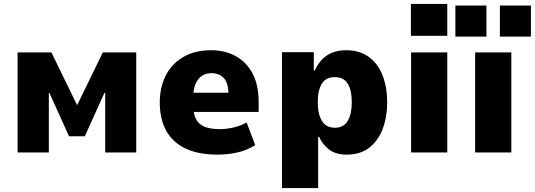

<svg xmlns="http://www.w3.org/2000/svg" viewBox="-20 -771 2705 971"><path d="M69 0V-506H240L370 -239L500 -506H669V0H512V-301H508L409 -82H329L230 -301H227V0Z M1082 11Q982 11 917 -20.5Q852 -52 820 -111Q788 -170 788 -253Q788 -329 818 -388.5Q848 -448 906.5 -482.5Q965 -517 1048 -517Q1117 -517 1171.5 -487.5Q1226 -458 1257 -400Q1288 -342 1288 -256V-205H935V-302H1146L1136 -287Q1136 -349 1113 -375Q1090 -401 1049 -401Q1021 -401 1000.5 -387Q980 -373 968.5 -345.5Q957 -318 957 -276V-240Q957 -197 970.5 -170Q984 -143 1013.5 -130.5Q1043 -118 1093 -118Q1127 -118 1164 -127Q1201 -136 1227 -152L1271 -37Q1227 -10 1178.5 0.5Q1130 11 1082 11Z M1406 180V-507H1567V-414H1572Q1596 -467 1635.5 -492Q1675 -517 1731 -517Q1798 -517 1844.5 -483.5Q1891 -450 1914.5 -390.5Q1938 -331 1938 -253Q1938 -179 1915.5 -119.5Q1893 -60 1848 -24.5Q1803 11 1733 11Q1679 11 1646 -13.5Q1613 -38 1594 -78H1589V180ZM1674 -125Q1718 -125 1738.5 -159.5Q1759 -194 1759 -254Q1759 -315 1738.5 -348Q1718 -381 1673 -381Q1628 -381 1607.5 -347.5Q1587 -314 1587 -254Q1587 -194 1608 -159.5Q1629 -125 1674 -125Z M2058 -590V-751H2242V-590ZM2059 0V-506H2242V0Z M2383 0V-506H2566V0ZM2508 -586V-743H2665V-586ZM2283 -586V-743H2440V-586Z"/></svg>

Font: Nunito Sans 7pt SemiCondensed Black
Style: Regular
Weight: 900
Width: 4
Designer: Vernon Adams
Foundry: Vernon Adams
Version: Version 3.101;gftools[0.9.27]